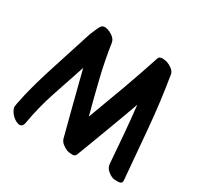

<svg xmlns="http://www.w3.org/2000/svg" viewBox="-173 -1034 1272 1238"><g transform="rotate(30 462.5 -415.0)"><path d="M48.8 -38.1C59.6 -25.4 72.3 -14.6 86.9 -6.8C96.7 -2 105.5 1 113.3 1C117.2 1 121.1 0 124 -1C128.9 -2.9 131.8 -5.9 134.8 -9.8C137.7 -14.6 140.6 -20.5 141.6 -27.3C156.2 -112.3 176.8 -196.3 204.1 -277.3C231.4 -359.4 258.8 -441.4 286.1 -522.5C305.7 -445.3 325.2 -369.1 344.7 -293C365.2 -215.8 384.8 -139.6 404.3 -63.5C408.2 -50.8 416 -39.1 428.7 -29.3C441.4 -19.5 453.1 -12.7 465.8 -7.8C474.6 -4.9 486.3 -3.9 502 -2.9H505.9C518.6 -2.9 527.3 -8.8 531.2 -19.5C561.5 -97.7 590.8 -175.8 620.1 -254.9C650.4 -334 678.7 -412.1 707 -491.2C714.8 -421.9 721.7 -351.6 727.5 -281.2C732.4 -210.9 738.3 -140.6 744.1 -70.3C746.1 -53.7 752.9 -40 765.6 -28.3C778.3 -16.6 792 -7.8 807.6 -2C814.5 0 825.2 1 839.8 1H848.6C867.2 0 876 -6.8 876 -21.5V-25.4C865.2 -149.4 854.5 -274.4 843.8 -398.4C833 -522.5 817.4 -646.5 796.9 -769.5C794.9 -782.2 787.1 -793.9 773.4 -804.7C759.8 -814.5 747.1 -821.3 735.4 -825.2C726.6 -828.1 714.8 -830.1 699.2 -831.1C682.6 -830.1 672.9 -825.2 669.9 -814.5C639.6 -722.7 608.4 -630.9 575.2 -540C542 -449.2 508.8 -359.4 474.6 -268.6C453.1 -348.6 432.6 -428.7 413.1 -508.8C393.6 -588.9 377 -671.9 364.3 -758.8C360.4 -774.4 350.6 -788.1 334 -798.8C316.4 -810.5 299.8 -817.4 285.2 -819.3C282.2 -820.3 279.3 -820.3 276.4 -820.3C267.6 -820.3 259.8 -817.4 253.9 -812.5C246.1 -805.7 233.4 -778.3 214.8 -732.4C187.5 -645.5 155.3 -545.9 119.1 -434.6C44.9 -208 27.3 -89.8 27.3 -85.9C27.3 -79.1 29.3 -71.3 32.2 -64.5C36.1 -55.7 42 -46.9 48.8 -38.1Z"/></g></svg>

Font: ChillSide Comic
Style: Regular
Weight: 400
Designer: Koroletov, Abay Emes
Version: Version 1.000